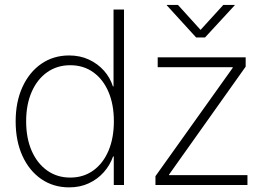

<svg xmlns="http://www.w3.org/2000/svg" viewBox="-20 -767 1101 796"><path d="M266.6 9.8Q201.2 9.8 151.1 -24.7Q101.1 -59.1 73 -120.8Q44.9 -182.6 44.9 -263.7Q44.9 -344.7 73.2 -406.5Q101.6 -468.3 151.6 -502.7Q201.7 -537.1 266.6 -537.1Q312 -537.1 348.6 -520Q385.3 -502.9 410.9 -474.1Q436.5 -445.3 448.2 -408.7H450.7V-727.5H494.1V0H451.7V-118.2H448.7Q436 -82 410.2 -53Q384.3 -23.9 348.1 -7.1Q312 9.8 266.6 9.8ZM271 -30.8Q326.2 -30.8 366.9 -60.3Q407.7 -89.8 429.9 -142.3Q452.1 -194.8 452.1 -264.2Q452.1 -333.5 429.9 -385.7Q407.7 -438 366.9 -467.3Q326.2 -496.6 271 -496.6Q216.8 -496.6 175.5 -467.5Q134.3 -438.5 111.3 -386Q88.4 -333.5 88.4 -264.2Q88.4 -194.3 111.3 -141.8Q134.3 -89.4 175.5 -60.1Q216.8 -30.8 271 -30.8ZM624.5 0V-36.6L944.8 -485.8V-488.3H633.8V-529.3H998.5V-490.7L680.7 -43V-41H1005.9V0ZM717.8 -746.6 811.5 -643.1 905.8 -746.6H953.1V-745.1L830.1 -611.8H793L671.4 -745.1V-746.6Z"/></svg>

Font: Inter 24pt ExtraLight
Style: Regular
Weight: 250
Designer: Rasmus Andersson
Foundry: rsms
Version: Version 4.001;git-66647c0bb